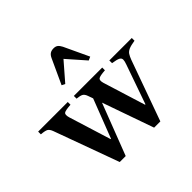

<svg xmlns="http://www.w3.org/2000/svg" viewBox="-211 -1067 1297 1297"><g transform="rotate(-45 437.0 -419.0)"><path d="M235 10.5 65 -456Q56 -479.5 42.5 -487.5Q29 -495.5 -9.5 -498.5V-524.5H273.5V-498.5Q220.5 -495 209.2 -485.8Q198 -476.5 207 -445L301 -142.5H304.5L412 -420.5L399.5 -456Q391.5 -479.5 377.8 -487.5Q364 -495.5 331.5 -498.5V-524.5H602.5V-498.5Q550.5 -495 538.5 -485.5Q526.5 -476 535.5 -445L629.5 -142.5H633.5L732 -423.5Q741 -448 741 -461.5Q741 -477 725.8 -484.8Q710.5 -492.5 670.5 -498.5V-524.5H885V-498.5Q845.5 -492.5 826 -484Q806.5 -475.5 797 -461Q787.5 -446.5 778.5 -422.5L623 10.5H563.5L434 -358L292 10.5ZM347.5 -622.5 324 -634 406 -812Q415 -831.5 428 -840.2Q441 -849 462 -849Q481 -849 492.5 -840.2Q504 -831.5 514 -812L597.5 -634L572 -622.5L459 -751Z"/></g></svg>

Font: Libre Caslon Text Medium
Style: Regular
Weight: 500
Designer: Pablo Impallari, Rodrigo Fuenzalida, Katja Schimmel
Foundry: Pablo Impallari, Rodrigo Fuenzalida
Version: Version 2.000